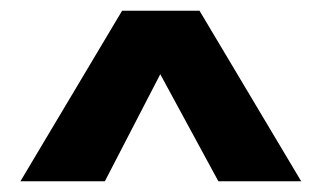

<svg xmlns="http://www.w3.org/2000/svg" viewBox="-20 -864 599 357"><path d="M207 -844 18 -527H175L278 -726L386 -527H540L351 -844Z"/></svg>

Font: Fira Sans
Style: Bold
Weight: 700
Designer: Carrois Corporate & Edenspiekermann AG
Foundry: Carrois Corporate GbR & Edenspiekermann AG
Version: Version 4.203